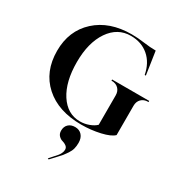

<svg xmlns="http://www.w3.org/2000/svg" viewBox="-254 -922 1333 1443"><g transform="rotate(30 412.5 -200.5)"><path d="M471 14Q271 14 154 -91.5Q37 -197 37 -377Q37 -551 153.5 -657.5Q270 -764 462 -764Q515 -764 572 -756Q629 -748 678 -748L708 -548H698Q680 -643 617.5 -697Q555 -751 462 -751Q348 -751 278 -649Q208 -546 208 -378Q208 -207 274 -105Q341 -2 450 -2Q490 -2 527.5 -16Q565 -30 586 -51V-306Q586 -342 564 -364Q542 -386 506 -386H503V-396H825V-386H821Q785 -386 763 -364Q741 -342 741 -306V-51Q712 -22 633.5 -4Q555 14 471 14ZM390 363 381 359Q391 347 410 326Q429 305 437.5 295Q446 285 453.5 269.5Q461 254 461 238Q461 219 445.5 207.5Q430 196 412 191.5Q394 187 378.5 171Q363 155 363 128Q363 93 384.5 72.5Q406 52 442 52Q479 52 501 76.5Q523 101 523 143Q523 171 517 194Q511 217 495 241Q479 265 468 278.5Q457 292 429.5 321Q402 350 390 363Z"/></g></svg>

Font: Gloock
Style: Regular
Weight: 400
Designer: Duarte Pinto
Foundry: Duarte Pinto
Version: Version 1.000